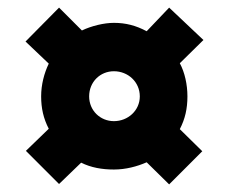

<svg xmlns="http://www.w3.org/2000/svg" viewBox="-20 -606 606 504"><path d="M88 -353C88 -322 94 -295 108 -268L48 -210L135 -123L193 -179C219 -166 248 -161 279 -161C310 -161 340 -169 365 -180L424 -122L511 -209L452 -267C466 -294 472 -321 472 -353C472 -384 465 -416 452 -440L514 -501L424 -586L365 -524C337 -539 310 -546 279 -546C253 -546 220 -538 195 -526L135 -586L47 -497L108 -439C96 -414 88 -384 88 -353ZM214 -353C214 -391 243 -419 279 -419C316 -419 347 -391 347 -353C347 -316 316 -288 279 -288C243 -288 214 -316 214 -353Z"/></svg>

Font: Noto Sans UI Black
Style: Regular
Weight: 900
Designer: Monotype Design Team
Foundry: Monotype Imaging Inc.
Version: Version 1.901